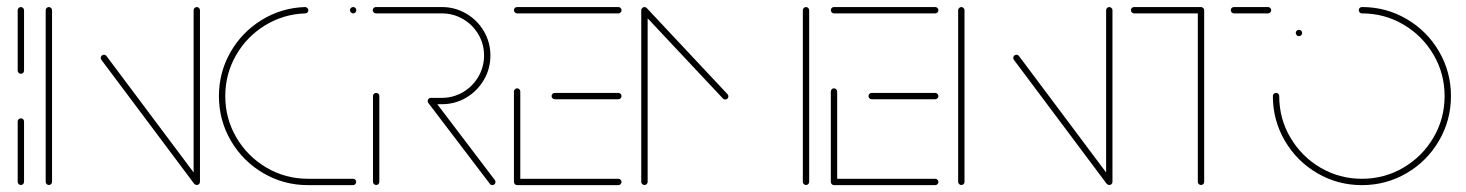

<svg xmlns="http://www.w3.org/2000/svg" viewBox="-20 -539 4268 559"><path d="M40.7 -0.4Q37 -0.4 34.3 -3.1Q31.5 -5.9 31.5 -9.6V-185.2Q31.5 -189.3 34.3 -191.9Q37 -194.4 40.7 -194.4Q44.8 -194.4 47.4 -191.9Q50 -189.3 50 -185.2V-9.6Q50 -5.9 47.4 -3.1Q44.8 -0.4 40.7 -0.4ZM40.7 -324.1Q37 -324.1 34.3 -326.9Q31.5 -329.6 31.5 -333.3V-509.3Q31.5 -513 34.3 -515.7Q37 -518.5 40.7 -518.5Q44.4 -518.5 47.2 -515.7Q50 -513 50 -509.3V-333.3Q50 -329.6 47.4 -326.9Q44.8 -324.1 40.7 -324.1Z M122.2 -0.4Q118.5 -0.4 115.7 -3.1Q113 -5.9 113 -9.6V-509.3Q113 -513 115.7 -515.7Q118.5 -518.5 122.2 -518.5Q125.9 -518.5 128.7 -515.7Q131.5 -513 131.5 -509.3V-9.6Q131.5 -5.9 128.9 -3.1Q126.3 -0.4 122.2 -0.4ZM273.3 -370.4Q273.3 -374.4 276.1 -377Q278.9 -379.6 282.6 -379.6Q287 -379.6 290 -375.9L560 -15.2L545.2 -4.1L275.2 -364.8Q273.3 -367.4 273.3 -370.4ZM553 -0.4Q549.3 -0.4 546.5 -3.1Q543.7 -5.9 543.7 -9.6V-509.3Q543.7 -513 546.5 -515.7Q549.3 -518.5 553 -518.5Q556.7 -518.5 559.4 -515.7Q562.2 -513 562.2 -509.3V-9.6Q562.2 -5.9 559.6 -3.1Q557 -0.4 553 -0.4Z M617.4 -259.3Q617.4 -328.1 650.9 -386.9Q684.4 -445.6 742 -480.9Q799.6 -516.3 868.1 -518.5Q871.9 -518.5 874.8 -515.7Q877.8 -513 877.8 -509.3Q877.8 -505.6 875.2 -502.8Q872.6 -500 868.5 -500Q804.8 -497.8 751.5 -465Q698.1 -432.2 667 -377.8Q635.9 -323.3 635.9 -259.3Q635.9 -193.7 668.3 -138.5Q700.7 -83.3 755.9 -50.9Q811.1 -18.5 876.7 -18.5H1007.8Q1011.9 -18.5 1014.4 -15.9Q1017 -13.3 1017 -9.3Q1017 -5.6 1014.4 -2.8Q1011.9 0 1007.8 0H876.7Q806.3 0 746.7 -34.8Q687 -69.6 652.2 -129.3Q617.4 -188.9 617.4 -259.3ZM998.9 -509.3Q998.9 -513.3 1001.7 -515.9Q1004.4 -518.5 1008.1 -518.5Q1012.2 -518.5 1014.8 -515.9Q1017.4 -513.3 1017.4 -509.3Q1017.4 -505.6 1014.8 -502.8Q1012.2 -500 1008.1 -500Q1004.4 -500 1001.7 -502.8Q998.9 -505.6 998.9 -509.3Z M1075.2 -0.4Q1071.5 -0.4 1068.7 -3.1Q1065.9 -5.9 1065.9 -9.6V-259.3Q1065.9 -263.3 1068.7 -265.9Q1071.5 -268.5 1075.2 -268.5Q1079.3 -268.5 1081.9 -265.9Q1084.4 -263.3 1084.4 -259.3V-9.6Q1084.4 -5.9 1081.9 -3.1Q1079.3 -0.4 1075.2 -0.4ZM1422.6 -9.3Q1422.6 -5.6 1420 -2.8Q1417.4 0 1413.3 0Q1408.9 0 1406.3 -3.7L1227 -239.3Q1225.2 -241.9 1225.2 -244.8Q1225.2 -248.9 1228 -251.5Q1230.7 -254.1 1234.4 -254.1Q1238.9 -254.1 1241.9 -250.4L1420.7 -14.8Q1422.6 -12.2 1422.6 -9.3ZM1225.2 -244.8Q1225.2 -248.9 1228 -251.5Q1230.7 -254.1 1234.4 -254.1H1266.3Q1299.6 -254.1 1328 -270.7Q1356.3 -287.4 1372.8 -315.7Q1389.3 -344.1 1389.3 -377.4Q1389.3 -410.7 1372.8 -438.9Q1356.3 -467 1328 -483.5Q1299.6 -500 1266.3 -500H1074.4Q1070.7 -500 1068 -502.8Q1065.2 -505.6 1065.2 -509.3Q1065.2 -513.3 1068 -515.9Q1070.7 -518.5 1074.4 -518.5H1266.3Q1304.4 -518.5 1337 -499.6Q1369.6 -480.7 1388.7 -448.3Q1407.8 -415.9 1407.8 -377.4Q1407.8 -338.9 1388.7 -306.3Q1369.6 -273.7 1337.2 -254.6Q1304.8 -235.6 1266.3 -235.6H1234.4Q1230.7 -235.6 1228 -238.3Q1225.2 -241.1 1225.2 -244.8Z M1476.3 -10.4V-272.6Q1476.3 -276.3 1479.1 -279.1Q1481.9 -281.9 1485.6 -281.9Q1489.3 -281.9 1492 -279.1Q1494.8 -276.3 1494.8 -272.6V-10.4ZM1789.6 -9.3Q1789.6 -5.6 1786.9 -2.8Q1784.1 0 1780.4 0H1485.6Q1481.9 0 1479.1 -2.8Q1476.3 -5.6 1476.3 -9.3Q1476.3 -13.3 1479.1 -15.9Q1481.9 -18.5 1485.6 -18.5H1780.4Q1784.1 -18.5 1786.9 -15.7Q1789.6 -13 1789.6 -9.3ZM1585.9 -259.3Q1585.9 -263.3 1588.7 -265.9Q1591.5 -268.5 1595.2 -268.5H1780.4Q1784.1 -268.5 1786.9 -265.7Q1789.6 -263 1789.6 -259.3Q1789.6 -255.6 1786.9 -252.8Q1784.1 -250 1780.4 -250H1595.2Q1591.5 -250 1588.7 -252.8Q1585.9 -255.6 1585.9 -259.3ZM1476.3 -509.3Q1476.3 -513.3 1479.1 -515.9Q1481.9 -518.5 1485.6 -518.5H1780.4Q1784.1 -518.5 1786.9 -515.7Q1789.6 -513 1789.6 -509.3Q1789.6 -505.6 1786.9 -502.8Q1784.1 -500 1780.4 -500H1485.6Q1481.9 -500 1479.1 -502.8Q1476.3 -505.6 1476.3 -509.3Z M1856.3 -518.5Q1860 -518.5 1862.8 -515.7Q1865.6 -513 1865.6 -509.3V-9.6Q1865.6 -5.9 1863 -3.1Q1860.4 -0.4 1856.3 -0.4Q1852.6 -0.4 1849.8 -3.1Q1847 -5.9 1847 -9.6V-509.3Q1847 -513 1849.8 -515.7Q1852.6 -518.5 1856.3 -518.5ZM2100.7 -258.5Q2100.7 -254.8 2098.1 -252Q2095.6 -249.3 2091.5 -249.3Q2087 -249.3 2084.8 -252.2L1850.4 -501.9Q1847.4 -504.8 1847.4 -508.5Q1847.4 -512.2 1850.2 -515Q1853 -517.8 1856.7 -517.8Q1860.7 -517.8 1863.7 -514.8L2098.1 -264.8Q2100.7 -262.2 2100.7 -258.5ZM2326.7 -518.5Q2330.4 -518.5 2333.1 -515.7Q2335.9 -513 2335.9 -509.3V-9.6Q2335.9 -5.9 2333.3 -3.1Q2330.7 -0.4 2326.7 -0.4Q2323 -0.4 2320.2 -3.1Q2317.4 -5.9 2317.4 -9.6V-509.3Q2317.4 -513 2320.2 -515.7Q2323 -518.5 2326.7 -518.5Z M2398.9 -10.4V-272.6Q2398.9 -276.3 2401.7 -279.1Q2404.4 -281.9 2408.1 -281.9Q2411.9 -281.9 2414.6 -279.1Q2417.4 -276.3 2417.4 -272.6V-10.4ZM2712.2 -9.3Q2712.2 -5.6 2709.4 -2.8Q2706.7 0 2703 0H2408.1Q2404.4 0 2401.7 -2.8Q2398.9 -5.6 2398.9 -9.3Q2398.9 -13.3 2401.7 -15.9Q2404.4 -18.5 2408.1 -18.5H2703Q2706.7 -18.5 2709.4 -15.7Q2712.2 -13 2712.2 -9.3ZM2508.5 -259.3Q2508.5 -263.3 2511.3 -265.9Q2514.1 -268.5 2517.8 -268.5H2703Q2706.7 -268.5 2709.4 -265.7Q2712.2 -263 2712.2 -259.3Q2712.2 -255.6 2709.4 -252.8Q2706.7 -250 2703 -250H2517.8Q2514.1 -250 2511.3 -252.8Q2508.5 -255.6 2508.5 -259.3ZM2398.9 -509.3Q2398.9 -513.3 2401.7 -515.9Q2404.4 -518.5 2408.1 -518.5H2703Q2706.7 -518.5 2709.4 -515.7Q2712.2 -513 2712.2 -509.3Q2712.2 -505.6 2709.4 -502.8Q2706.7 -500 2703 -500H2408.1Q2404.4 -500 2401.7 -502.8Q2398.9 -505.6 2398.9 -509.3Z M2778.9 -0.4Q2775.2 -0.4 2772.4 -3.1Q2769.6 -5.9 2769.6 -9.6V-509.3Q2769.6 -513 2772.4 -515.7Q2775.2 -518.5 2778.9 -518.5Q2782.6 -518.5 2785.4 -515.7Q2788.1 -513 2788.1 -509.3V-9.6Q2788.1 -5.9 2785.6 -3.1Q2783 -0.4 2778.9 -0.4ZM2930 -370.4Q2930 -374.4 2932.8 -377Q2935.6 -379.6 2939.3 -379.6Q2943.7 -379.6 2946.7 -375.9L3216.7 -15.2L3201.9 -4.1L2931.9 -364.8Q2930 -367.4 2930 -370.4ZM3209.6 -0.4Q3205.9 -0.4 3203.1 -3.1Q3200.4 -5.9 3200.4 -9.6V-509.3Q3200.4 -513 3203.1 -515.7Q3205.9 -518.5 3209.6 -518.5Q3213.3 -518.5 3216.1 -515.7Q3218.9 -513 3218.9 -509.3V-9.6Q3218.9 -5.9 3216.3 -3.1Q3213.7 -0.4 3209.6 -0.4Z M3485.9 -509.3V-9.6Q3485.9 -5.9 3483.3 -3.1Q3480.7 -0.4 3476.7 -0.4Q3473 -0.4 3470.2 -3.1Q3467.4 -5.9 3467.4 -9.6V-509.3ZM3272.6 -509.3Q3272.6 -513.3 3275.4 -515.9Q3278.1 -518.5 3281.9 -518.5H3476.7Q3480.4 -518.5 3483.1 -515.7Q3485.9 -513 3485.9 -509.3Q3485.9 -505.6 3483.1 -502.8Q3480.4 -500 3476.7 -500H3281.9Q3278.1 -500 3275.4 -502.8Q3272.6 -505.6 3272.6 -509.3ZM3563.3 -509.3Q3563.3 -513.3 3566.1 -515.9Q3568.9 -518.5 3572.6 -518.5H3671.9Q3675.6 -518.5 3678.3 -515.7Q3681.1 -513 3681.1 -509.3Q3681.1 -505.6 3678.3 -502.8Q3675.6 -500 3671.9 -500H3572.6Q3568.9 -500 3566.1 -502.8Q3563.3 -505.6 3563.3 -509.3Z M3752.6 -443Q3752.6 -447 3755.4 -449.6Q3758.1 -452.2 3761.9 -452.2Q3765.9 -452.2 3768.5 -449.6Q3771.1 -447 3771.1 -443Q3771.1 -439.3 3768.5 -436.5Q3765.9 -433.7 3761.9 -433.7Q3758.1 -433.7 3755.4 -436.5Q3752.6 -439.3 3752.6 -443ZM3935.9 -509.3Q3935.9 -513.3 3938.7 -515.9Q3941.5 -518.5 3945.2 -518.5Q4015.6 -518.5 4075.2 -483.7Q4134.8 -448.9 4169.6 -389.3Q4204.4 -329.6 4204.4 -259.3Q4204.4 -188.9 4169.6 -129.3Q4134.8 -69.6 4075.2 -34.8Q4015.6 0 3945.2 0Q3874.8 0 3815.2 -34.8Q3755.6 -69.6 3720.7 -129.3Q3685.9 -188.9 3685.9 -259.3Q3685.9 -263.3 3688.7 -265.9Q3691.5 -268.5 3695.2 -268.5Q3699.3 -268.5 3701.9 -265.9Q3704.4 -263.3 3704.4 -259.3Q3704.4 -193.7 3736.9 -138.5Q3769.3 -83.3 3824.4 -50.9Q3879.6 -18.5 3945.2 -18.5Q4010.7 -18.5 4065.9 -50.9Q4121.1 -83.3 4153.5 -138.5Q4185.9 -193.7 4185.9 -259.3Q4185.9 -324.8 4153.5 -380Q4121.1 -435.2 4065.9 -467.6Q4010.7 -500 3945.2 -500Q3941.5 -500 3938.7 -502.8Q3935.9 -505.6 3935.9 -509.3Z"/></svg>

Font: 26F Galaxy Hebrew Hairline
Style: Regular
Weight: 50
Designer: C₂₉H₂₅N₃O₅
Version: Version 1.000